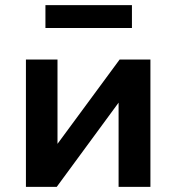

<svg xmlns="http://www.w3.org/2000/svg" viewBox="-20 -728 686 748"><path d="M81 0V-496H204V-154H194L446 -496H566V0H442V-343H453L201 0ZM157 -619V-708H494V-619Z"/></svg>

Font: Nunito Sans 9pt
Style: Bold
Weight: 700
Version: Version 3.101;gftools[0.9.27]